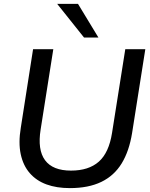

<svg xmlns="http://www.w3.org/2000/svg" viewBox="-20 -958 772 987"><path d="M339 9Q271 9 219 -10Q167 -29 133 -68Q99 -107 86.5 -165.5Q74 -224 87 -302L150 -705H254L189 -293Q172 -188 211.5 -134.5Q251 -81 345 -81Q436 -81 488 -127Q540 -173 556 -275L624 -705H727L659 -274Q644 -181 605.5 -118Q567 -55 501 -23Q435 9 339 9ZM412 -765 274 -938H381L486 -765Z"/></svg>

Font: Nunito Sans 12pt ExtraLight 12pt SemiBold
Style: Italic
Weight: 600
Italic angle: -9°
Version: Version 3.101;gftools[0.9.27]